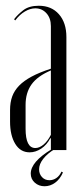

<svg xmlns="http://www.w3.org/2000/svg" viewBox="-20 -522 274 668"><path d="M15 -139Q15 -166 22.5 -186.5Q30 -207 46.5 -224Q63 -241 90 -255.5Q117 -270 157 -283V-431Q157 -459 141.5 -476Q126 -493 103 -493Q85 -493 66.5 -482Q48 -471 33 -451L29 -455Q41 -471 61 -486.5Q81 -502 115 -502Q159 -502 185 -472.5Q211 -443 211 -393V0H157V-41H155Q143 -18 123.5 -5Q104 8 83 8Q51 8 33 -21.5Q15 -51 15 -99ZM103 -7Q117 -7 131.5 -19Q146 -31 157 -53V-277Q110 -257 89.5 -228Q69 -199 69 -157V-74Q69 -7 103 -7ZM199 78Q189 101 172 113.5Q155 126 135 126Q115 126 101 113.5Q87 101 87 82Q87 41 160 -3H170Q145 12 130.5 30.5Q116 49 116 67Q116 83 126 94Q136 105 152 105Q165 105 176 97.5Q187 90 194 75Z"/></svg>

Font: Moniqa Cond Display
Style: Regular
Weight: 400
Width: 3
Designer: Rajesh Rajput
Foundry: Rajesh Rajput
Version: Version 1.000